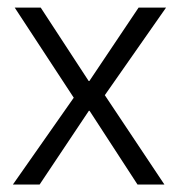

<svg xmlns="http://www.w3.org/2000/svg" viewBox="-20 -496 480 516"><path d="M178.2 -233.4 19.5 -475.6H89.4L218.3 -278.3H220.2L352.5 -475.6H426.3L261.7 -240.2L421.9 0H349.6L220.7 -198.2H218.8L86.4 0H14.6Z"/></svg>

Font: Selawik Semilight
Style: Regular
Weight: 300
Designer: Aaron Bell
Foundry: Microsoft Corporation
Version: Version 1.01